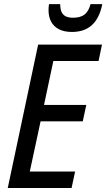

<svg xmlns="http://www.w3.org/2000/svg" viewBox="-20 -936 529 956"><path d="M18.6 0 169.9 -713.9H487.8L470.7 -632.3H245.6L199.2 -413.6H409.7L392.1 -332H182.1L128.4 -82H354L336.4 0ZM338.4 -776.9Q299.8 -776.9 273.7 -790.3Q247.6 -803.7 234.6 -828.1Q221.7 -852.5 221.7 -884.8Q221.7 -893.1 222.2 -900.6Q222.7 -908.2 224.1 -915.5H279.8Q279.8 -893.1 285.9 -877.9Q292 -862.8 306.4 -855.2Q320.8 -847.7 344.2 -847.7Q380.9 -847.7 401.4 -864Q421.9 -880.4 430.7 -915.5H489.3Q475.6 -846.2 438 -811.5Q400.4 -776.9 338.4 -776.9Z"/></svg>

Font: Open Sans SemiCondensed Medium
Style: Italic
Weight: 500
Width: 4
Italic angle: -12°
Designer: Monotype Design Team
Foundry: Monotype Imaging Inc.
Version: Version 3.000